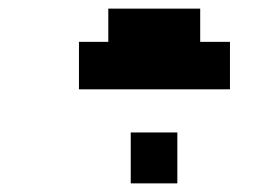

<svg xmlns="http://www.w3.org/2000/svg" viewBox="-20 -448 600 445"><path d="M163 -241V-351H231V-428H444V-351H513V-241ZM283 -23V-141H391V-23Z"/></svg>

Font: Titillium Web SemiBold
Style: Italic
Weight: 600
Italic angle: -13°
Version: Version 1.002;PS 57.000;hotconv 1.0.70;makeotf.lib2.5.55311